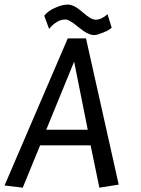

<svg xmlns="http://www.w3.org/2000/svg" viewBox="-27 -825 626 854"><path d="M415 9.8 376 -178.7H151.4L74.2 9.8L-6.8 0L274.4 -654.3H355.5L501 -3.9ZM302.7 -550.8 178.7 -248H363.3ZM392.6 -668.9Q364.3 -668.9 322.8 -703.6Q281.2 -738.3 264.6 -738.3Q225.6 -738.3 191.4 -696.3L169.9 -754.9Q185.5 -776.4 217.8 -790Q247.1 -803.7 272.5 -804.7Q300.8 -805.7 339.4 -771.5Q377.9 -737.3 398.4 -737.3Q423.8 -737.3 451.2 -761.7L469.7 -702.1Q460 -691.4 432.1 -680.2Q404.3 -668.9 392.6 -668.9Z"/></svg>

Font: Puritan
Style: Italic
Weight: 400
Version: 2.0a